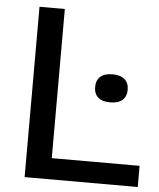

<svg xmlns="http://www.w3.org/2000/svg" viewBox="-53 -786 690 831"><g transform="rotate(5 292.0 -370.0)"><path d="M85 0V-740H195V-92H576.5V0ZM355 -415.5Q355 -444.5 373 -460.5Q391 -476.5 425.5 -476.5Q460 -476.5 478.2 -460.5Q496.5 -444.5 496.5 -415.5Q496.5 -386.5 478.5 -370.5Q460.5 -354.5 425.5 -354.5Q390.5 -354.5 372.8 -370.2Q355 -386 355 -415.5Z"/></g></svg>

Font: Encode Sans Semi Expanded Medium
Style: Regular
Weight: 500
Width: 6
Designer: Multiple Designers
Foundry: Impallari Type
Version: Version 2.000